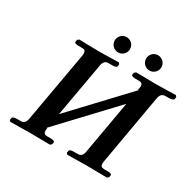

<svg xmlns="http://www.w3.org/2000/svg" viewBox="-172 -990 1190 1176"><g transform="rotate(30 423.0 -402.0)"><path d="M568 -751C568 -721 592 -697 622 -697C652 -697 676 -721 676 -751C676 -781 652 -805 622 -805C592 -805 568 -781 568 -751ZM346 -751C346 -721 370 -697 400 -697C430 -697 454 -721 454 -751C454 -781 430 -805 400 -805C370 -805 346 -781 346 -751ZM746 -572C751 -597 762 -611 786 -611H812C830 -611 842 -616 844 -624L846 -638L838 -648C838 -648 732 -645 696 -645C658 -645 558 -647 558 -647L547 -638L544 -623C543 -615 556 -611 572 -611H598C616 -611 625 -603 625 -586C625 -582 624 -577 623 -572L621 -559L626 -561L276 -189L344 -572C348 -597 359 -611 383 -611H409C428 -611 439 -615 441 -623L443 -638L435 -647C435 -647 329 -644 294 -644C256 -644 156 -647 156 -647L144 -638L142 -623C140 -615 155 -611 169 -611H196C214 -611 222 -604 222 -587C222 -583 222 -578 221 -572L133 -75C129 -50 118 -35 94 -35H68C50 -35 37 -31 36 -23L33 -8L41 1C41 1 149 -1 184 -1C222 -1 321 1 321 1L332 -8L335 -23C336 -31 323 -35 308 -35H282C262 -35 255 -43 255 -60C255 -64 255 -69 256 -75L257 -81L252 -78L602 -450L536 -74C532 -49 521 -35 497 -35H470C452 -35 440 -31 439 -23L436 -8L444 1C444 1 551 -1 586 -1C625 -1 724 1 724 1L736 -8L738 -23C740 -31 726 -35 711 -35H684C666 -35 658 -43 658 -60C658 -64 658 -69 659 -74Z"/></g></svg>

Font: Linux Libertine O
Style: Bold Italic
Weight: 700
Italic angle: -11.5°
Designer: Philipp H. Poll
Foundry: Philipp H. Poll
Version: Version 4.1.0